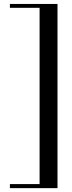

<svg xmlns="http://www.w3.org/2000/svg" viewBox="-20 -800 364 970"><path d="M180 150.5V-780H270.5V150.5ZM30 150.5V130H270.5V150.5ZM30 -760.5V-780H270.5V-760.5Z"/></svg>

Font: Bodoni Moda
Style: Regular
Weight: 400
Designer: Owen Earl
Foundry: indestructible type
Version: Version 2.005